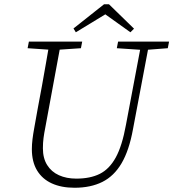

<svg xmlns="http://www.w3.org/2000/svg" viewBox="-20 -870 816 904"><path d="M226 -635 110 -643 116 -674H367L361 -643L243 -635ZM331 14Q269 14 224 -6.5Q179 -27 154.5 -67.5Q130 -108 130 -168Q130 -190 133 -214.5Q136 -239 141 -266L158 -361Q168 -413 177.5 -465.5Q187 -518 196 -570Q205 -622 214 -674H268L193 -268Q188 -243 185 -220.5Q182 -198 182 -172Q182 -125 202 -93Q222 -61 257.5 -45Q293 -29 339 -29Q405 -29 450 -51.5Q495 -74 525 -128.5Q555 -183 573 -282L647 -674H684L606 -261Q588 -162 552.5 -101.5Q517 -41 462 -13.5Q407 14 331 14ZM649 -635 530 -643 536 -674H776L770 -643L666 -635ZM493 -850 611 -735 594 -718 457 -816H498L337 -718L326 -736L470 -850Z"/></svg>

Font: Source Serif 4 18pt Light
Style: Italic
Weight: 300
Italic angle: -12°
Designer: Frank Grießhammer
Foundry: Adobe Systems Incorporated
Version: Version 4.004;hotconv 1.0.116;makeotfexe 2.5.65601